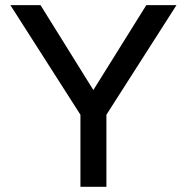

<svg xmlns="http://www.w3.org/2000/svg" viewBox="-20 -720 720 740"><path d="M136.2 -700.2 339.8 -373 543.9 -700.2H660.2L390.1 -277.8V0H290V-277.8L20 -700.2Z"/></svg>

Font: Aldrich
Style: Regular
Weight: 400
Designer: Matthew Desmond
Foundry: Matthew Desmond
Version: Version 1.002 2011